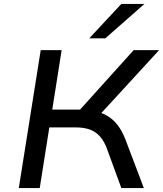

<svg xmlns="http://www.w3.org/2000/svg" viewBox="-20 -961 833 981"><path d="M76 0 188 -705H295L247 -401H408L372 -382L663 -705H793L480 -364L441 -396Q489 -391 523 -372Q557 -353 580.5 -322.5Q604 -292 621 -248L715 0H600L525 -205Q504 -259 467.5 -284.5Q431 -310 367 -310H232L183 0ZM436 -765 600 -941H718L518 -765Z"/></svg>

Font: Nunito Sans 7pt SemiExpanded Medium
Style: Italic
Weight: 500
Width: 6
Italic angle: -9°
Designer: Vernon Adams
Foundry: Vernon Adams
Version: Version 3.101;gftools[0.9.27]